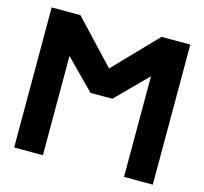

<svg xmlns="http://www.w3.org/2000/svg" viewBox="-104 -840 1019 957"><g transform="rotate(15 405.5 -361.5)"><path d="M402.8 -502.9 614.8 -722.7 728.4 -633.8 457.7 -361.3H345.3L75.9 -633.8L196.3 -722.7ZM763.3 -722.7V0H614.8V-722.7ZM47.9 -722.7H196.3V0H47.9Z"/></g></svg>

Font: Giphurs SC
Style: Regular
Weight: 400
Version: Version 0.920